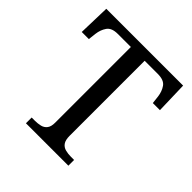

<svg xmlns="http://www.w3.org/2000/svg" viewBox="-191 -854 995 995"><g transform="rotate(45 306.5 -357.0)"><path d="M150 0V-42H173Q195 -42 213.5 -46.5Q232 -51 243.5 -65.5Q255 -80 255 -109V-664H159Q115 -664 98 -639.5Q81 -615 77 -582L72 -539H20L25 -714H588L593 -539H541L536 -582Q532 -615 515 -639.5Q498 -664 453 -664H356V-114Q356 -83 367 -67.5Q378 -52 397 -47Q416 -42 438 -42H461V0Z"/></g></svg>

Font: Noto Serif Armenian
Style: Regular
Weight: 400
Designer: Monotype Design Team
Foundry: Monotype Imaging Inc.
Version: Version 2.007